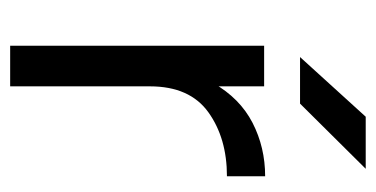

<svg xmlns="http://www.w3.org/2000/svg" viewBox="-201 -539 740 378"><g transform="rotate(90 169.0 -350.0)"><path d="M327 -502V-426.8Q252 -426.8 201 -390.2Q150 -353.5 150 -275.2L113.8 -270.8Q113.8 -347.8 143.7 -400.1Q173.5 -452.3 221.8 -477.2Q270.2 -502 327 -502ZM70 -500H150V0H70ZM209.8 -700H312.3L184 -570.7H92.3Z"/></g></svg>

Font: Oak Sans Light
Style: Regular
Weight: 400
Designer: Erik Kennedy, Walven
Foundry: Erik Kennedy, Walven
Version: Version 1.100;Glyphs 3.1.2 (3151)